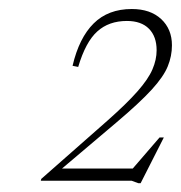

<svg xmlns="http://www.w3.org/2000/svg" viewBox="-20 -697 402 426"><path d="M343.5 -392 292 -290.5H287L272 -296H70.5L71.5 -300L218 -429Q261.5 -467.5 285.2 -494.5Q309 -521.5 318.2 -543Q327.5 -564.5 327.5 -585.5Q327.5 -616 310.5 -633.2Q293.5 -650.5 261.5 -650.5Q221.5 -650.5 195.8 -627.2Q170 -604 153.5 -548.5L141 -551Q155.5 -613 187.8 -645Q220 -677 272.5 -677Q313.5 -677 337.5 -654.8Q361.5 -632.5 361.5 -596.5Q361.5 -572.5 352.2 -549.8Q343 -527 316.5 -498Q290 -469 238 -425L117.5 -323H274.5L334 -392Z"/></svg>

Font: Newsreader Text ExtraLight
Style: Italic
Weight: 275
Italic angle: -17°
Designer: Hugues Gentile
Foundry: Production Type
Version: Version 1.001